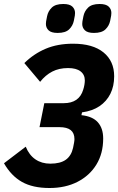

<svg xmlns="http://www.w3.org/2000/svg" viewBox="-34 -930 592 962"><path d="M214 12Q130 12 76 -18.5Q22 -49 -14 -112L95 -195Q112 -153 143.5 -131.5Q175 -110 218 -110Q268 -110 295.5 -129.5Q323 -149 332 -189Q335 -203 337 -214.5Q339 -226 339 -233Q339 -263 320.5 -278Q302 -293 263 -293H164L188 -413H285Q324 -413 348.5 -430Q373 -447 383 -481Q387 -493 389 -505.5Q391 -518 391 -527Q391 -556 369.5 -572.5Q348 -589 307 -589Q262 -589 228 -571.5Q194 -554 167 -520L88 -614Q136 -661 195.5 -686Q255 -711 332 -711Q431 -711 484.5 -667.5Q538 -624 538 -548Q538 -498 519 -460Q500 -422 464.5 -398Q429 -374 377 -367L374 -353Q430 -347 456.5 -317Q483 -287 483 -236Q483 -161 449 -105.5Q415 -50 354.5 -19Q294 12 214 12ZM255 -765Q223 -765 209.5 -778Q196 -791 196 -810Q196 -815 197 -823Q198 -831 202 -849Q207 -874 225.5 -892Q244 -910 283 -910Q315 -910 328.5 -897Q342 -884 342 -865Q342 -860 341 -852Q340 -844 336 -826Q331 -801 312.5 -783Q294 -765 255 -765ZM437 -765Q405 -765 391.5 -778Q378 -791 378 -810Q378 -815 379 -823Q380 -831 384 -849Q389 -874 407.5 -892Q426 -910 465 -910Q497 -910 510.5 -897Q524 -884 524 -865Q524 -860 523 -852Q522 -844 518 -826Q513 -801 494.5 -783Q476 -765 437 -765Z"/></svg>

Font: IBM Plex Sans Condensed
Style: Bold Italic
Weight: 700
Width: 3
Italic angle: -11.31°
Designer: Mike Abbink, Paul van der Laan, Pieter van Rosmalen
Foundry: Bold Monday
Version: Version 3.201